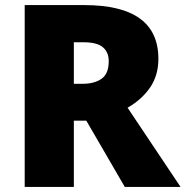

<svg xmlns="http://www.w3.org/2000/svg" viewBox="-20 -734 729 754"><path d="M311 -714Q602 -714 602 -503Q602 -438 569.5 -390.5Q537 -343 481 -311L689 0H470L319 -260H270V0H77V-714ZM308 -568H270V-405H306Q350 -405 378.5 -424.5Q407 -444 407 -494Q407 -529 384 -548.5Q361 -568 308 -568Z"/></svg>

Font: Noto Sans Ethiopic Black
Style: Regular
Weight: 900
Designer: Monotype Design Team
Foundry: Monotype Imaging Inc.
Version: Version 2.102; ttfautohint (v1.8.4.7-5d5b)